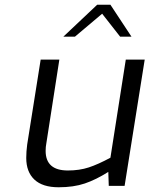

<svg xmlns="http://www.w3.org/2000/svg" viewBox="-20 -786 632 812"><path d="M91 -118Q91 -145 95 -175L152 -534H231L176 -180Q173 -165 173 -148Q173 -65 267 -65Q316 -65 355.5 -78Q395 -91 447 -119L512 -534H592L507 0H440L438 -59Q386 -26 338.5 -10Q291 6 228 6Q160 6 125.5 -26.5Q91 -59 91 -118ZM391 -766H447L536 -631H488L412 -728L297 -631H248Z"/></svg>

Font: Exo
Style: Italic
Weight: 400
Italic angle: -9°
Designer: Natanael Gama
Foundry: Natanael Gama
Version: Version 1.500; ttfautohint (v1.6)